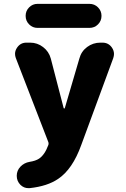

<svg xmlns="http://www.w3.org/2000/svg" viewBox="-20 -767 651 991"><path d="M132.8 204.1Q129.9 204.1 126 204.1Q103.5 204.1 85.9 187.5Q66.4 168 66.4 140.6Q66.4 113.3 85.4 93.3Q104.5 73.2 132.8 68.4Q164.1 63.5 181.6 51.8Q210.9 32.2 229.5 -18.6Q232.4 -27.3 228.5 -36.1L61.5 -467.8Q57.6 -478.5 57.6 -489.3Q57.6 -505.9 68.4 -521.5Q85.9 -546.9 116.2 -546.9H135.7Q172.9 -546.9 202.6 -523.9Q232.4 -501 242.2 -464.8L308.6 -209Q309.6 -207 311.5 -207Q313.5 -207 314.5 -209L389.6 -464.8Q399.4 -502 429.7 -524.4Q460 -546.9 498 -546.9H508.8Q540 -546.9 557.6 -521.5Q568.4 -505.9 568.4 -488.3Q568.4 -478.5 564.5 -466.8L399.4 -18.6Q354.5 106.4 280.3 156.2Q224.6 194.3 132.8 204.1ZM173.8 -623Q148.4 -623 130.4 -641.1Q112.3 -659.2 112.3 -685.1Q112.3 -710.9 130.4 -729Q148.4 -747.1 173.8 -747.1H441.4Q467.8 -747.1 485.8 -729Q503.9 -710.9 503.9 -685.1Q503.9 -659.2 485.8 -641.1Q467.8 -623 441.4 -623Z"/></svg>

Font: Gen Jyuu GothicX Heavy
Style: Bold
Weight: 900
Designer: [Source Han Sans]
Ryoko NISHIZUKA  (kana & ideographs); Paul D. Hunt (Latin, Greek & Cyrillic); Wenlong ZHANG  (bopomofo
Version: Version 1.002.20150607